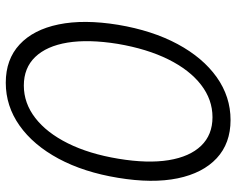

<svg xmlns="http://www.w3.org/2000/svg" viewBox="-94 -684 788 639"><g transform="rotate(90 299.5 -364.0)"><path d="M254.9 10.3Q177.2 10.3 127.7 -35.6Q78.1 -81.5 60.8 -165.5Q43.5 -249.5 62 -363.3Q81.1 -477.5 126.2 -561.5Q171.4 -645.5 236.3 -691.7Q301.3 -737.8 378.9 -737.8Q456.5 -737.8 506.1 -691.7Q555.7 -645.5 573 -561.8Q590.3 -478 571.3 -363.3Q552.7 -249.5 507.6 -165.5Q462.4 -81.5 397.5 -35.6Q332.5 10.3 254.9 10.3ZM264.2 -49.8Q322.8 -49.8 372.1 -87.9Q421.4 -126 456.5 -196.5Q491.7 -267.1 507.8 -364.7Q523.9 -461.9 512.5 -532Q501 -602.1 464.6 -639.9Q428.2 -677.7 369.6 -677.7Q311 -677.7 261.7 -639.6Q212.4 -601.6 177.2 -530.8Q142.1 -460 125.5 -362.3Q109.9 -265.1 121.3 -195.3Q132.8 -125.5 169.2 -87.6Q205.6 -49.8 264.2 -49.8Z"/></g></svg>

Font: Inter 28pt Light
Style: Italic
Weight: 300
Italic angle: -9.3988°
Designer: Rasmus Andersson
Foundry: rsms
Version: Version 4.001;git-66647c0bb